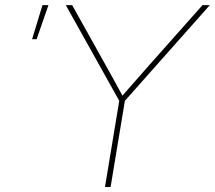

<svg xmlns="http://www.w3.org/2000/svg" viewBox="-20 -748 859 768"><path d="M399.9 0 457 -344.7 243.2 -727.5H268.6L404.3 -484.4Q421.9 -453.1 439 -421.9Q456.1 -390.6 473.1 -359.4H464.4Q491.7 -390.6 519.3 -421.9Q546.9 -453.1 574.2 -484.4L790 -727.5H819.3L479.5 -344.7L422.4 0ZM108.4 -591.3 149.9 -727.5H173.8L126.5 -591.3Z"/></svg>

Font: Inter 18pt Thin
Style: Italic
Weight: 250
Italic angle: -9.3988°
Version: Version 4.001;git-66647c0bb